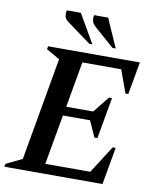

<svg xmlns="http://www.w3.org/2000/svg" viewBox="-100 -933 815 1004"><g transform="rotate(10 307.5 -431.0)"><path d="M-7 0 -4 -16 81 -57 177 -603 106 -644 109 -660H596L565 -487H550L506 -608H300L257 -365H400L469 -451H485L446 -232H430L392 -317H248L201 -52H440L533 -198H549L514 0ZM442 -710 336 -803Q320 -818 317 -832Q314 -846 317 -862H392L459 -710ZM319 -710 192 -803Q174 -816 171.5 -831Q169 -846 172 -862H247L335 -710Z"/></g></svg>

Font: Spectral SC SemiBold
Style: Italic
Weight: 600
Italic angle: -10°
Designer: Jean-Baptiste Levee
Foundry: Production Type
Version: Version 2.001